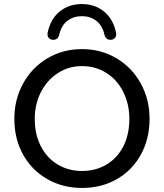

<svg xmlns="http://www.w3.org/2000/svg" viewBox="-20 -921 812 950"><path d="M51 -333Q51 -429 94.5 -508Q138 -587 214.5 -632.5Q291 -678 386 -678Q480 -678 556.5 -632.5Q633 -587 676.5 -508Q720 -429 720 -334Q720 -233 676.5 -155Q633 -77 557 -34Q481 9 386 9Q291 9 214.5 -34.5Q138 -78 94.5 -155.5Q51 -233 51 -333ZM620 -333Q620 -406 590 -466Q560 -526 506.5 -560Q453 -594 386 -594Q320 -594 266.5 -559.5Q213 -525 182.5 -465.5Q152 -406 152 -333Q152 -256 182 -197.5Q212 -139 265.5 -107Q319 -75 386 -75Q453 -75 506.5 -106.5Q560 -138 590 -196.5Q620 -255 620 -333ZM215 -752Q215 -758 216 -761Q231 -829 276.5 -865Q322 -901 385 -901Q448 -901 493.5 -865Q539 -829 554 -761Q555 -758 555 -752Q555 -739 547 -731.5Q539 -724 527 -724Q503 -724 497 -749Q486 -796 456 -818.5Q426 -841 385 -841Q344 -841 314 -818.5Q284 -796 273 -749Q267 -724 243 -724Q231 -724 223 -731.5Q215 -739 215 -752Z"/></svg>

Font: SN Pro
Style: Regular
Weight: 400
Designer: Tobias Whetton
Foundry: Supernotes
Version: Version 1.003